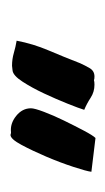

<svg xmlns="http://www.w3.org/2000/svg" viewBox="64 -796 206 375"><g transform="rotate(90 167.5 -609.0)"><path d="M137 -689Q140 -690 146 -690Q160 -690 171.5 -682.5Q183 -675 195 -670Q192 -660 183 -637.5Q174 -615 163 -591.5Q152 -568 140 -549.5Q128 -531 118 -530Q116 -530 113.5 -529.5Q111 -529 109 -529Q96 -529 84 -532.5Q72 -536 60 -538Q66 -570 79 -600.5Q92 -631 104 -662Q108 -671 113.5 -680.5Q119 -690 130 -690Q135 -690 137 -689ZM250 -692Q267 -690 283 -688Q299 -686 316 -684Q315 -675 306.5 -649Q298 -623 286.5 -596Q275 -569 263.5 -547.5Q252 -526 244 -526Q243 -526 242 -526.5Q241 -527 239 -527Q222 -525 207 -537Q192 -549 192 -566Q192 -573 199 -591.5Q206 -610 216 -630.5Q226 -651 235.5 -669Q245 -687 250 -692Z"/></g></svg>

Font: Hand Textur
Style: Regular
Weight: 400
Designer: F. H. Ehmcke um 1935
Foundry: Peter Wiegel
Version: Version 1.000